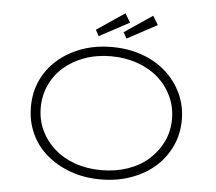

<svg xmlns="http://www.w3.org/2000/svg" viewBox="-59 -957 1161 1033"><g transform="rotate(5 521.5 -441.0)"><path d="M521 10Q431 10 356.5 -17.5Q282 -45 227.5 -92Q173 -139 143.5 -204.5Q114 -270 114 -347Q114 -424 143.5 -489Q173 -554 227.5 -602Q282 -650 356.5 -677.5Q431 -705 521 -705Q610 -705 685 -678Q760 -651 814 -602.5Q868 -554 898.5 -488.5Q929 -423 929 -347Q929 -270 898.5 -204.5Q868 -139 814 -91.5Q760 -44 685 -17Q610 10 521 10ZM521 -40Q598 -40 664 -63Q730 -86 776.5 -128Q823 -170 849.5 -225.5Q876 -281 876 -347Q876 -412 849.5 -469Q823 -526 776.5 -567Q730 -608 664 -631.5Q598 -655 521 -655Q443 -655 378 -631.5Q313 -608 266 -567Q219 -526 193 -469Q167 -412 167 -347Q167 -281 193 -225.5Q219 -170 266 -128Q313 -86 378 -63Q443 -40 521 -40ZM444 -757 426 -790 577 -892 606 -844ZM594 -757 576 -790 727 -892 756 -844Z"/></g></svg>

Font: Lexend Tera ExtraLight
Style: Regular
Weight: 250
Designer: Bonnie Shaver-Troup, Thomas Jockin
Foundry: Lexend
Version: Version 1.007